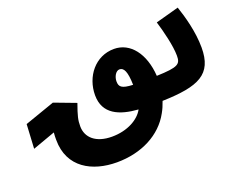

<svg xmlns="http://www.w3.org/2000/svg" viewBox="-124 -734 1487 1220"><g transform="rotate(-20 620.0 -124.0)"><path d="M849 77C861 56 872 31 881 4C1129 -3 1230 -49 1230 -230C1230 -337 1198 -450 1174 -520L1017 -477C1038 -408 1065 -301 1065 -235C1065 -178 1049 -163 901 -158C891 -311 813 -412 703 -412C576 -412 490 -302 490 -176C490 -48 593 -6 719 3C689 60 609 108 502 108C394 108 334 54 334 -23C334 -65 340 -91 368 -169L222 -224L19 -153L10 11L163 -44C161 -26 161 -10 161 6C161 194 311 272 476 272C643 272 782 200 849 77ZM648 -213C648 -242 666 -278 692 -278C721 -278 738 -246 740 -156C662 -159 648 -176 648 -213Z"/></g></svg>

Font: Noto Sans Arabic UI Cn Bk
Style: Regular
Weight: 900
Width: 3
Designer: Monotype Design Team, Nadine Chahine and Nizar Qandah
Foundry: Monotype Imaging Inc.
Version: Version 2.010